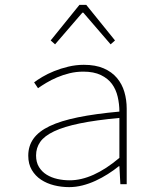

<svg xmlns="http://www.w3.org/2000/svg" viewBox="-20 -756 640 788"><path d="M264 12Q232 12 202 4.5Q172 -3 148.5 -18.5Q125 -34 110.5 -58.5Q96 -83 96 -117Q96 -157 117.5 -187Q139 -217 184 -238.5Q229 -260 300 -274.5Q371 -289 470 -298Q470 -329 463 -359Q456 -389 439.5 -411.5Q423 -434 394 -448Q365 -462 322 -462Q293 -462 266 -455.5Q239 -449 214.5 -438.5Q190 -428 170 -416Q150 -404 136 -394L120 -418Q133 -428 154 -440.5Q175 -453 202 -464Q229 -475 260.5 -482.5Q292 -490 324 -490Q372 -490 405.5 -475.5Q439 -461 460 -436Q481 -411 490.5 -378.5Q500 -346 500 -310V0H474L470 -74H468Q447 -57 422.5 -41.5Q398 -26 372 -14Q346 -2 318.5 5Q291 12 264 12ZM266 -16Q361 -16 470 -108V-272Q373 -263 307.5 -249.5Q242 -236 202 -217Q162 -198 145 -173.5Q128 -149 128 -118Q128 -90 140 -70.5Q152 -51 171.5 -39Q191 -27 215.5 -21.5Q240 -16 266 -16ZM206 -574 188 -590 306 -736H334L452 -590L434 -574L322 -704H318Z"/></svg>

Font: Source Code Pro ExtraLight
Style: Regular
Weight: 200
Monospace: yes
Designer: Paul D. Hunt, Teo Tuominen
Foundry: Adobe Systems Incorporated
Version: Version 2.030;PS 1.000;hotconv 16.6.51;makeotf.lib2.5.65220